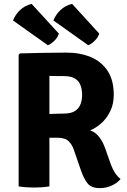

<svg xmlns="http://www.w3.org/2000/svg" viewBox="-20 -960 655 989"><path d="M566 -471.5Q566 -423.5 547.5 -386.2Q529 -349 501 -324.5Q473 -300 444.5 -288.5Q472.5 -278.5 491.2 -254Q510 -229.5 521.5 -196.5L551.5 -112Q560 -88.5 572.2 -69.8Q584.5 -51 601 -38Q585.5 -18 556.2 -4.5Q527 9 494.5 9Q451.5 9 432 -14.2Q412.5 -37.5 396.5 -83.5L360.5 -188Q352 -214 334 -232.2Q316 -250.5 276 -250.5H169.5V-370Q189 -371 217.8 -372.2Q246.5 -373.5 272.5 -374.2Q298.5 -375 309 -375Q347 -375 367.2 -388.8Q387.5 -402.5 395.2 -424.5Q403 -446.5 403 -471.5Q403 -497.5 395.2 -519.5Q387.5 -541.5 367.2 -554.8Q347 -568 309 -568Q293.5 -568 275 -568.2Q256.5 -568.5 234.5 -569V0Q214.5 3.5 192.8 4.8Q171 6 155 6Q141 6 118 4.8Q95 3.5 76 0V-678L83 -685Q147 -686.5 206.2 -687.8Q265.5 -689 322.5 -689Q392 -689 447 -666.2Q502 -643.5 534 -595.5Q566 -547.5 566 -471.5ZM143 -940 283 -787Q278 -767.5 260.2 -750.2Q242.5 -733 226.5 -727L47 -854.5Q58.5 -884 83 -907.8Q107.5 -931.5 143 -940ZM351.5 -940 491 -787Q486 -768.5 468.5 -750.8Q451 -733 434.5 -727L255 -854.5Q266.5 -884 291 -907.8Q315.5 -931.5 351.5 -940Z"/></svg>

Font: Signika
Style: Bold
Weight: 700
Designer: Anna Giedry
Foundry: Anna Giedry
Version: Version 2.001